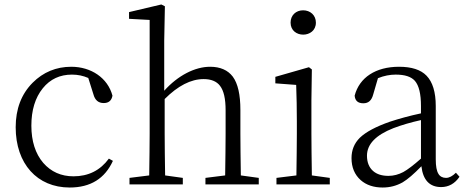

<svg xmlns="http://www.w3.org/2000/svg" viewBox="-20 -823 2084 857"><path d="M291 14C384 14 448 -26 484 -105L466 -115C427 -62 374 -36 308 -36C253 -36 208 -56 173 -96C138 -137 120 -193 120 -262C120 -331 137 -387 171 -429C204 -470 248 -490 301 -490C327 -490 351 -485 374 -475L397 -402C404 -376 419 -363 443 -363C465 -363 478 -374 482 -396C461 -475 387 -525 298 -525C231 -525 173 -501 126 -454C75 -403 50 -336 50 -255C50 -92 146 14 291 14Z M796 0V-29L717 -40C716 -113 715 -176 715 -227V-381C774 -440 832 -470 889 -470C922 -470 947 -460 962 -440C979 -418 987 -382 987 -331V-227C987 -176 986 -113 985 -40L897 -29V0H1135V-29L1055 -40C1054 -113 1053 -176 1053 -227V-332C1053 -400 1042 -450 1019 -481C997 -510 963 -525 918 -525C850 -525 774 -486 713 -418V-641L716 -795L700 -803L556 -769V-739L648 -734V-227C648 -176 647 -113 646 -40L558 -29V0Z M1452 0V-29L1372 -40C1371 -113 1370 -176 1370 -227V-376L1372 -513L1359 -523L1209 -480V-451L1302 -444C1304 -391 1305 -337 1305 -282V-227C1305 -176 1304 -113 1303 -40L1214 -29V0ZM1277 -722C1277 -650 1390 -651 1390 -722C1390 -755 1365 -777 1333 -777C1301 -777 1277 -755 1277 -722Z M1688 14C1721 14 1750 6 1777 -9C1799 -22 1827 -46 1861 -81C1868 -19 1898 12 1949 12C1982 12 2010 -3 2031 -34L2015 -52C2000 -37 1985 -29 1971 -29C1956 -29 1944 -35 1937 -47C1929 -60 1925 -81 1925 -112V-350C1925 -412 1911 -457 1884 -485C1858 -512 1817 -525 1761 -525C1657 -525 1584 -477 1563 -396C1565 -373 1578 -362 1602 -362C1625 -362 1639 -375 1646 -402L1667 -474C1694 -485 1721 -490 1746 -490C1787 -490 1815 -481 1832 -462C1850 -441 1859 -404 1859 -350V-317C1807 -306 1761 -293 1721 -280C1658 -258 1613 -234 1586 -208C1561 -183 1549 -153 1549 -117C1549 -76 1563 -43 1590 -19C1615 3 1648 14 1688 14ZM1714 -38C1685 -38 1662 -45 1645 -60C1627 -76 1618 -99 1618 -128C1618 -179 1657 -220 1736 -251C1773 -265 1814 -277 1859 -287V-115C1826 -86 1800 -66 1780 -55C1759 -44 1737 -38 1714 -38Z"/></svg>

Font: AllPunType Light
Style: Regular
Weight: 300
Version: 1.0